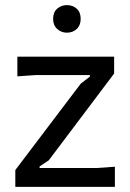

<svg xmlns="http://www.w3.org/2000/svg" viewBox="-20 -732 510 752"><path d="M40 0V-66L296 -404L332 -432V-438H120L48 -433V-510H427V-444L171 -104L135 -80V-74H358L430 -79V0ZM242 -604Q220 -604 204 -618.5Q188 -633 188 -658Q188 -684 204 -698Q220 -712 242 -712Q265 -712 280.5 -698Q296 -684 296 -658Q296 -633 280.5 -618.5Q265 -604 242 -604Z"/></svg>

Font: AR One Sans
Style: Regular
Weight: 400
Designer: Niteesh Yadav
Foundry: Niteesh Yadav
Version: Version 1.001;gftools[0.9.33]